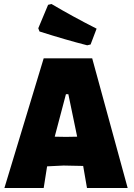

<svg xmlns="http://www.w3.org/2000/svg" viewBox="-20 -938 667 958"><path d="M198 0 215 -108 297 -112 395 -110 414 0H617L440 -647H198L2 0ZM171 -797 177 -781C265 -753 344 -730 415 -712L432 -716L462 -795C383 -835 308 -876 237 -918L220 -914ZM253 -256 309 -468H321L365 -256L309 -255Z"/></svg>

Font: Luna Sans Black
Style: Regular
Weight: 900
Designer: Juan Pablo del Peral
Foundry: Huerta Tipografica
Version: Version 2.001; ttfautohint (v1.5)